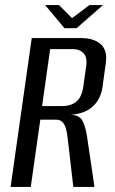

<svg xmlns="http://www.w3.org/2000/svg" viewBox="-20 -742 456 762"><path d="M22 0 106 -591H300Q353 -591 380 -566.5Q407 -542 400 -492L387 -398Q380 -347 346.5 -318Q313 -289 260 -287H261Q294 -285 306 -265Q318 -245 325 -203L355 0H271L248 -198Q246 -216 241.5 -232Q237 -248 228 -257.5Q219 -267 203 -267H140L102 0ZM147 -321H225Q262 -321 283.5 -339Q305 -357 311 -401L322 -479Q327 -515 311.5 -531Q296 -547 271 -547H179ZM236 -630 159 -722H214L266 -670L335 -722H389L284 -630Z"/></svg>

Font: Alumni Sans Thin Medium
Style: Italic
Weight: 500
Italic angle: -8°
Version: Version 1.016